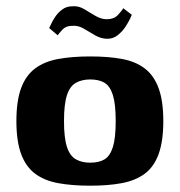

<svg xmlns="http://www.w3.org/2000/svg" viewBox="-20 -583 570 609"><path d="M266 6Q209 6 165 -2Q121 -10 91.5 -32Q62 -54 47 -94.5Q32 -135 32 -199Q32 -263 47 -303.5Q62 -344 91.5 -366Q121 -388 165 -396Q209 -404 266 -404Q324 -404 367 -396Q410 -388 439 -366Q468 -344 483 -303.5Q498 -263 498 -199Q498 -135 483 -94Q468 -53 438.5 -31.5Q409 -10 366 -2Q323 6 266 6ZM266 -67Q294 -67 311.5 -77.5Q329 -88 338 -116.5Q347 -145 347 -199Q347 -253 338 -281.5Q329 -310 311.5 -320.5Q294 -331 266 -331Q240 -331 221 -320.5Q202 -310 192.5 -281.5Q183 -253 183 -199Q183 -145 192.5 -116.5Q202 -88 221 -77.5Q240 -67 266 -67ZM321 -460Q301 -460 282.5 -470.5Q264 -481 246 -492Q228 -503 208 -501Q189 -501 178 -489Q167 -477 163 -471L136 -494Q137 -495 141.5 -505.5Q146 -516 155 -529.5Q164 -543 177.5 -553Q191 -563 209 -563Q229 -565 247 -554Q265 -543 283 -532.5Q301 -522 319 -522Q341 -522 353.5 -535Q366 -548 371 -557L398 -536Q398 -535 392.5 -523.5Q387 -512 377.5 -497.5Q368 -483 353.5 -471.5Q339 -460 321 -460Z"/></svg>

Font: Genos Thin
Style: Bold
Weight: 700
Version: Version 1.010